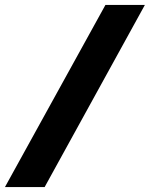

<svg xmlns="http://www.w3.org/2000/svg" viewBox="-71 -744 604 774"><path d="M-51 10H109L513 -724H354Z"/></svg>

Font: Noto Sans UI SemiCondensed Black
Style: Italic
Weight: 900
Width: 4
Italic angle: -372°
Designer: Monotype Design Team
Foundry: Monotype Imaging Inc.
Version: Version 1.901